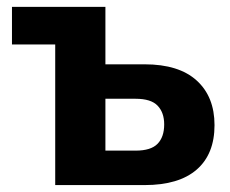

<svg xmlns="http://www.w3.org/2000/svg" viewBox="-20 -535 664 555"><path d="M14.6 -406.5V-515.1H284.7V-349.1H397.9Q497.1 -349.1 548.6 -302.2Q600.1 -255.4 600.1 -173.3Q600.1 -89.6 548.6 -44.8Q497.1 0 397.9 0H139.6V-406.5ZM372.1 -249.5H284.7V-99.6H372.1Q416.3 -99.6 435.4 -119.3Q454.6 -138.9 454.6 -175.5Q454.6 -209.7 435.5 -229.6Q416.5 -249.5 372.1 -249.5Z"/></svg>

Font: RobotoFlex
Style: Regular
Weight: 400
Designer: Berlow after Robertson
Foundry: Google
Version: Version 2.136